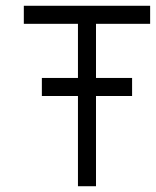

<svg xmlns="http://www.w3.org/2000/svg" viewBox="-20 -645 540 665"><path d="M437.5 -312.5V-375H312.5V-562.5H500V-625H62.5V-562.5H250V-375H125V-312.5H250V0H312.5V-312.5Z"/></svg>

Font: CalcUnifontExMono
Style: Regular
Weight: 500
Version: Version 15.0.06